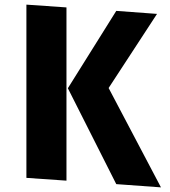

<svg xmlns="http://www.w3.org/2000/svg" viewBox="-20 -786 736 829"><path d="M267 -6 94 -18V-766L267 -754ZM449 -406 675 23 482 9 273 -405 482 -739 658 -726Z"/></svg>

Font: Xiangcui Wave Sans Xiangcui Wave Sans
Style: Regular
Weight: 800
Width: 3
Version: Version 0.920;March 28, 2024;FontCreator 14.0.0.2814 64-bit